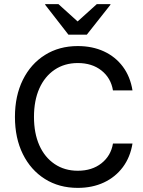

<svg xmlns="http://www.w3.org/2000/svg" viewBox="-20 -911 700 942"><path d="M361.7 10.8Q270 10.8 200.4 -32.9Q130.8 -76.7 92.1 -155Q53.3 -233.3 53.3 -337.5Q53.3 -440.8 92.1 -519.2Q130.8 -597.5 200.4 -641.2Q270 -685 361.7 -685Q433.3 -685 490 -658.8Q546.7 -632.5 582.9 -583.8Q619.2 -535 630 -467.5H534.2Q524.2 -528.3 477.9 -565Q431.7 -601.7 361.7 -601.7Q296.7 -601.7 247.9 -568.8Q199.2 -535.8 172.9 -476.7Q146.7 -417.5 146.7 -337.5Q146.7 -257.5 172.9 -198.3Q199.2 -139.2 247.9 -106.3Q296.7 -73.3 361.7 -73.3Q431.7 -73.3 477.9 -110Q524.2 -146.7 534.2 -206.7H630Q619.2 -140 582.9 -91.2Q546.7 -42.5 490 -15.8Q433.3 10.8 361.7 10.8ZM315.8 -740.8 201.7 -887.5V-890.8H266.7L360.8 -805.8L455 -890.8H521.7V-887.5L405.8 -740.8Z"/></svg>

Font: Funnel Sans
Style: Regular
Weight: 400
Designer: NORD ID, Kristian Moeller
Foundry: Dicotype
Version: Version 1.000